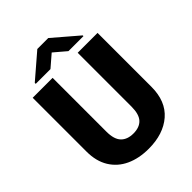

<svg xmlns="http://www.w3.org/2000/svg" viewBox="-253 -1031 1171 1171"><g transform="rotate(-45 332.5 -445.5)"><path d="M439.9 -710.9H611.3V-246.6Q611.3 -121.6 535.2 -55.9Q459 9.8 332.5 9.8Q249 9.8 185.8 -19.5Q122.6 -48.8 87.2 -106.2Q51.8 -163.6 51.8 -246.6V-710.9H223.6V-246.6Q223.6 -180.7 252 -151.4Q280.3 -122.1 332.5 -122.1Q385.3 -122.1 412.6 -151.4Q439.9 -180.7 439.9 -246.6ZM376.5 -901.4 536.6 -764.2V-757.8H407.2L329.1 -824.2L252 -757.8H125V-766.1L282.2 -901.4Z"/></g></svg>

Font: Vazirmatn FD Black
Style: Regular
Weight: 900
Designer: Saber Rastikerdar
Foundry: Saber Rastikerdar
Version: Version 33.003